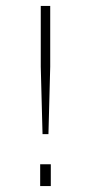

<svg xmlns="http://www.w3.org/2000/svg" viewBox="-20 -630 308 650"><path d="M118 -404V-610H150V-404L144 -176H124ZM116 -74H152V0H116Z"/></svg>

Font: Athiti ExtraLight
Style: Regular
Weight: 275
Designer: CadsonDemak Team
Foundry: CadsonDemak
Version: Version 1.033